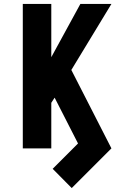

<svg xmlns="http://www.w3.org/2000/svg" viewBox="-20 -755 640 977"><path d="M345 202 248 104 377 -25 258 -258 241 -232V0H96V-735H241V-464L389 -735H547L343 -399L547 0Z"/></svg>

Font: Iosevka Custom Heavy Extended
Style: Regular
Weight: 900
Width: 7
Monospace: yes
Designer: Belleve Invis
Foundry: Belleve Invis
Version: Version 11.2.4; ttfautohint (v1.8.4)